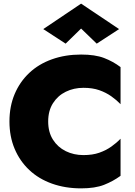

<svg xmlns="http://www.w3.org/2000/svg" viewBox="-20 -1018 745 1056"><path d="M245 -350Q245 -409 271.5 -450.5Q298 -492 342 -513.5Q386 -535 439 -535Q489 -535 526 -522Q563 -509 592 -488.5Q621 -468 643 -445V-649Q602 -680 552.5 -699Q503 -718 426 -718Q339 -718 266 -692Q193 -666 141 -617Q89 -568 60.5 -500.5Q32 -433 32 -350Q32 -267 60.5 -199.5Q89 -132 141 -83Q193 -34 266 -8Q339 18 426 18Q503 18 552.5 -1.5Q602 -21 643 -51V-255Q621 -232 592 -211.5Q563 -191 526 -178Q489 -165 439 -165Q386 -165 342 -186.5Q298 -208 271.5 -249.5Q245 -291 245 -350ZM426 -861 512 -778 635 -858 426 -998 218 -858 341 -778Z"/></svg>

Font: Jost ExtraBold
Style: Regular
Weight: 800
Version: Version 3.710